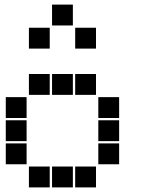

<svg xmlns="http://www.w3.org/2000/svg" viewBox="-20 -815 640 830"><path d="M206 -795Q205 -795 205 -795Q205 -795 205 -794V-706Q205 -705 205 -705Q205 -705 206 -705H294Q295 -705 295 -705Q295 -705 295 -706V-794Q295 -795 295 -795Q295 -795 294 -795ZM106 -695Q105 -695 105 -695Q105 -695 105 -694V-606Q105 -605 105 -605Q105 -605 106 -605H194Q195 -605 195 -605Q195 -605 195 -606V-694Q195 -695 195 -695Q195 -695 194 -695ZM306 -695Q305 -695 305 -695Q305 -695 305 -694V-606Q305 -605 305 -605Q305 -605 306 -605H394Q395 -605 395 -605Q395 -605 395 -606V-694Q395 -695 395 -695Q395 -695 394 -695ZM106 -495Q105 -495 105 -495Q105 -495 105 -494V-406Q105 -405 105 -405Q105 -405 106 -405H194Q195 -405 195 -405Q195 -405 195 -406V-494Q195 -495 195 -495Q195 -495 194 -495ZM206 -495Q205 -495 205 -495Q205 -495 205 -494V-406Q205 -405 205 -405Q205 -405 206 -405H294Q295 -405 295 -405Q295 -405 295 -406V-494Q295 -495 295 -495Q295 -495 294 -495ZM306 -495Q305 -495 305 -495Q305 -495 305 -494V-406Q305 -405 305 -405Q305 -405 306 -405H394Q395 -405 395 -405Q395 -405 395 -406V-494Q395 -495 395 -495Q395 -495 394 -495ZM6 -395Q5 -395 5 -395Q5 -395 5 -394V-306Q5 -305 5 -305Q5 -305 6 -305H94Q95 -305 95 -305Q95 -305 95 -306V-394Q95 -395 95 -395Q95 -395 94 -395ZM406 -395Q405 -395 405 -395Q405 -395 405 -394V-306Q405 -305 405 -305Q405 -305 406 -305H494Q495 -305 495 -305Q495 -305 495 -306V-394Q495 -395 495 -395Q495 -395 494 -395ZM6 -295Q5 -295 5 -295Q5 -295 5 -294V-206Q5 -205 5 -205Q5 -205 6 -205H94Q95 -205 95 -205Q95 -205 95 -206V-294Q95 -295 95 -295Q95 -295 94 -295ZM406 -295Q405 -295 405 -295Q405 -295 405 -294V-206Q405 -205 405 -205Q405 -205 406 -205H494Q495 -205 495 -205Q495 -205 495 -206V-294Q495 -295 495 -295Q495 -295 494 -295ZM6 -195Q5 -195 5 -195Q5 -195 5 -194V-106Q5 -105 5 -105Q5 -105 6 -105H94Q95 -105 95 -105Q95 -105 95 -106V-194Q95 -195 95 -195Q95 -195 94 -195ZM406 -195Q405 -195 405 -195Q405 -195 405 -194V-106Q405 -105 405 -105Q405 -105 406 -105H494Q495 -105 495 -105Q495 -105 495 -106V-194Q495 -195 495 -195Q495 -195 494 -195ZM106 -95Q105 -95 105 -95Q105 -95 105 -94V-6Q105 -5 105 -5Q105 -5 106 -5H194Q195 -5 195 -5Q195 -5 195 -6V-94Q195 -95 195 -95Q195 -95 194 -95ZM206 -95Q205 -95 205 -95Q205 -95 205 -94V-6Q205 -5 205 -5Q205 -5 206 -5H294Q295 -5 295 -5Q295 -5 295 -6V-94Q295 -95 295 -95Q295 -95 294 -95ZM306 -95Q305 -95 305 -95Q305 -95 305 -94V-6Q305 -5 305 -5Q305 -5 306 -5H394Q395 -5 395 -5Q395 -5 395 -6V-94Q395 -95 395 -95Q395 -95 394 -95Z"/></svg>

Font: Doto Black
Style: Regular
Weight: 900
Monospace: yes
Version: Version 1.000